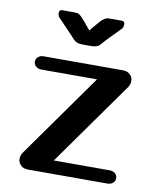

<svg xmlns="http://www.w3.org/2000/svg" viewBox="-82 -792 712 857"><g transform="rotate(10 274.0 -363.5)"><path d="M464 -60Q478 -60 488 -51.5Q498 -43 498 -30Q498 -17 488 -8.5Q478 0 464 0H103Q82 0 70 -12.5Q58 -25 58 -41Q58 -57 68 -71L337 -450H84Q70 -450 60 -458.5Q50 -467 50 -480Q50 -493 60 -501.5Q70 -510 84 -510H444Q465 -510 477 -498Q489 -486 489 -469Q489 -453 479 -439L210 -60ZM406 -691Q402 -687 391 -675.5Q380 -664 366.5 -650.5Q353 -637 342.5 -625.5Q332 -614 328 -609Q320 -599 309.5 -595.5Q299 -592 285 -592H246Q234 -592 223.5 -595Q213 -598 203 -609Q199 -614 188 -625.5Q177 -637 164 -650.5Q151 -664 140 -675.5Q129 -687 125 -691Q117 -699 117 -712Q117 -727 130 -727H185Q195 -727 201.5 -725.5Q208 -724 218 -714Q223 -709 237 -693Q251 -677 265 -659Q280 -677 294 -693.5Q308 -710 313 -714Q324 -723 330 -725Q336 -727 346 -727H401Q414 -727 414 -712Q414 -699 406 -691Z"/></g></svg>

Font: Yusei Magic
Style: Regular
Weight: 400
Designer: Tanukizamurai
Foundry: Yusei Magic Project
Version: Version 1.200